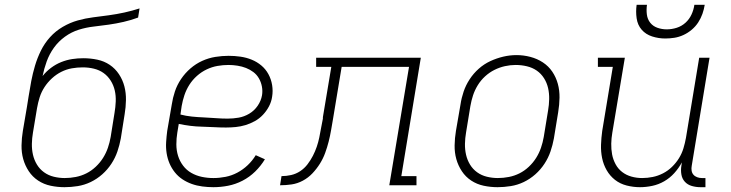

<svg xmlns="http://www.w3.org/2000/svg" viewBox="-20 -770 3040 798"><path d="M248 8Q219 8 190.5 2Q162 -4 138.5 -19.5Q115 -35 99.5 -58.5Q84 -82 76.5 -109Q69 -136 69.5 -166Q70 -196 75 -226L92 -326Q94 -337 95.5 -348Q97 -359 99 -370Q104 -402 110 -433.5Q116 -465 125.5 -497Q135 -529 150 -559.5Q165 -590 188 -615.5Q211 -641 241 -658.5Q271 -676 303 -685Q335 -694 367 -698Q399 -702 432 -706.5Q465 -711 497 -718Q529 -725 560 -735L554 -697Q524 -686 493.5 -679Q463 -672 431.5 -667.5Q400 -663 369 -659.5Q338 -656 307.5 -646.5Q277 -637 250 -617.5Q223 -598 204 -571.5Q185 -545 174 -514.5Q163 -484 157 -454Q172 -473 192 -488Q212 -503 234.5 -512Q257 -521 280 -524.5Q303 -528 326 -528Q356 -528 384.5 -522Q413 -516 436 -500.5Q459 -485 474.5 -461.5Q490 -438 497 -411Q504 -384 503.5 -354Q503 -324 498 -295L482 -194Q477 -167 468 -140.5Q459 -114 443 -89.5Q427 -65 405 -45.5Q383 -26 357 -13.5Q331 -1 303 3.5Q275 8 248 8ZM249 -30Q272 -30 295 -34.5Q318 -39 339 -49.5Q360 -60 378 -77Q396 -94 408.5 -114Q421 -134 428.5 -156Q436 -178 440 -201L456 -301Q460 -324 461 -348Q462 -372 457 -394Q452 -416 440 -435Q428 -454 410.5 -466.5Q393 -479 370.5 -484.5Q348 -490 324 -490Q301 -490 278.5 -486Q256 -482 235 -471.5Q214 -461 196 -444.5Q178 -428 165 -408Q152 -388 145 -366Q138 -344 134 -321L117 -219Q113 -196 112.5 -172.5Q112 -149 117 -127Q122 -105 133.5 -86Q145 -67 163 -54Q181 -41 203.5 -35.5Q226 -30 249 -30Z M867 8Q844 8 821 5Q798 2 777 -5.5Q756 -13 738 -25Q720 -37 706.5 -54Q693 -71 684.5 -91Q676 -111 672.5 -133.5Q669 -156 670.5 -179.5Q672 -203 675 -226L694 -336Q698 -363 707 -390Q716 -417 732.5 -441.5Q749 -466 771.5 -485.5Q794 -505 820.5 -517Q847 -529 875 -533.5Q903 -538 930 -538Q955 -538 979.5 -534.5Q1004 -531 1026 -522Q1048 -513 1066 -498Q1084 -483 1095.5 -462Q1107 -441 1111 -416.5Q1115 -392 1111 -368Q1108 -347 1098 -328Q1088 -309 1073 -293Q1058 -277 1039 -266.5Q1020 -256 1000 -250Q980 -244 959.5 -242Q939 -240 919 -240Q894 -240 869 -241.5Q844 -243 819.5 -243.5Q795 -244 771 -247Q747 -250 723 -255L717 -219Q713 -195 713 -170Q713 -145 720 -122.5Q727 -100 741 -81.5Q755 -63 775 -51.5Q795 -40 818.5 -35Q842 -30 867 -30Q892 -30 917.5 -35Q943 -40 966.5 -52.5Q990 -65 1009.5 -83.5Q1029 -102 1043 -125L1081 -108Q1064 -80 1040.5 -57Q1017 -34 988 -19Q959 -4 928 2Q897 8 867 8ZM926 -277Q949 -277 972 -281Q995 -285 1016 -297.5Q1037 -310 1051 -330.5Q1065 -351 1069 -374Q1072 -392 1068.5 -410.5Q1065 -429 1056 -444.5Q1047 -460 1033 -470.5Q1019 -481 1002.5 -487.5Q986 -494 967 -497Q948 -500 930 -500Q907 -500 884 -496Q861 -492 839 -481.5Q817 -471 798.5 -454.5Q780 -438 767 -417.5Q754 -397 746.5 -374.5Q739 -352 735 -329L730 -294Q753 -288 777.5 -285.5Q802 -283 827 -282Q852 -281 876.5 -279Q901 -277 926 -277Z M1144 0 1150 -38Q1170 -38 1190 -42.5Q1210 -47 1227.5 -58.5Q1245 -70 1258 -87Q1271 -104 1280.5 -122.5Q1290 -141 1296.5 -160Q1303 -179 1307 -198.5Q1311 -218 1314.5 -238Q1318 -258 1322 -277Q1322 -277 1322 -277.5Q1322 -278 1322 -278V-280Q1322 -280 1322 -281Q1322 -282 1322 -283L1357 -492H1294V-530H1729L1648 -38H1711V0H1598L1680 -492H1400L1364 -275Q1360 -252 1356 -228.5Q1352 -205 1346 -181.5Q1340 -158 1331.5 -134.5Q1323 -111 1309.5 -89.5Q1296 -68 1278.5 -49.5Q1261 -31 1238.5 -19Q1216 -7 1192 -3.5Q1168 0 1144 0Z M2048 8Q2019 8 1990.5 2Q1962 -4 1938.5 -19.5Q1915 -35 1899.5 -58.5Q1884 -82 1876.5 -109Q1869 -136 1869.5 -166Q1870 -196 1875 -226L1894 -336Q1898 -363 1907 -389.5Q1916 -416 1932 -440.5Q1948 -465 1970 -484.5Q1992 -504 2018 -516Q2044 -528 2071.5 -534.5Q2099 -541 2127 -541Q2156 -541 2184.5 -533.5Q2213 -526 2236.5 -510.5Q2260 -495 2275.5 -472Q2291 -449 2298.5 -421.5Q2306 -394 2305.5 -364Q2305 -334 2300 -304L2282 -194Q2277 -167 2268 -140.5Q2259 -114 2243 -89.5Q2227 -65 2205 -45.5Q2183 -26 2157 -13.5Q2131 -1 2103 3.5Q2075 8 2048 8ZM2049 -30Q2072 -30 2095 -34.5Q2118 -39 2139 -49.5Q2160 -60 2178 -77Q2196 -94 2208.5 -114Q2221 -134 2228.5 -156Q2236 -178 2240 -201L2258 -311Q2262 -334 2262.5 -358Q2263 -382 2258 -404Q2253 -426 2241 -445Q2229 -464 2211 -476.5Q2193 -489 2170 -494.5Q2147 -500 2123 -500Q2101 -500 2078.5 -495Q2056 -490 2035 -479.5Q2014 -469 1996 -452.5Q1978 -436 1965.5 -415.5Q1953 -395 1946 -373.5Q1939 -352 1935 -329L1917 -219Q1913 -196 1912.5 -172.5Q1912 -149 1917 -127Q1922 -105 1933.5 -86Q1945 -67 1963 -54Q1981 -41 2003.5 -35.5Q2026 -30 2049 -30Z M2640 8Q2612 8 2584.5 1Q2557 -6 2536 -22.5Q2515 -39 2501.5 -62.5Q2488 -86 2482.5 -113Q2477 -140 2478 -168.5Q2479 -197 2483 -226L2527 -492H2465V-530H2577L2525 -219Q2521 -196 2520.5 -173Q2520 -150 2524 -128.5Q2528 -107 2538.5 -87.5Q2549 -68 2566 -55Q2583 -42 2604.5 -36Q2626 -30 2649 -30Q2671 -30 2693 -34.5Q2715 -39 2735.5 -49.5Q2756 -60 2773 -76.5Q2790 -93 2802 -112.5Q2814 -132 2820.5 -153.5Q2827 -175 2831 -197L2886 -530H2929L2855 -81Q2853 -71 2854.5 -61Q2856 -51 2862 -44Q2868 -37 2877.5 -33.5Q2887 -30 2897 -30H2912V8H2891Q2873 8 2855.5 3Q2838 -2 2826.5 -14.5Q2815 -27 2812 -45Q2809 -63 2812 -81L2814 -95Q2801 -71 2782.5 -50.5Q2764 -30 2740.5 -16.5Q2717 -3 2691 2.5Q2665 8 2640 8ZM2745 -610Q2717 -610 2690.5 -618.5Q2664 -627 2647 -646.5Q2630 -666 2626 -694Q2622 -722 2626 -750H2669Q2666 -730 2668.5 -710Q2671 -690 2682.5 -675.5Q2694 -661 2712.5 -654.5Q2731 -648 2751 -648Q2772 -648 2792.5 -654.5Q2813 -661 2829 -675.5Q2845 -690 2854 -709.5Q2863 -729 2866 -750H2909Q2906 -731 2899.5 -712.5Q2893 -694 2882 -677Q2871 -660 2855 -646.5Q2839 -633 2820.5 -624.5Q2802 -616 2783 -613Q2764 -610 2745 -610Z"/></svg>

Font: Iosevka Curly Slab XLtEx
Style: Italic
Weight: 200
Width: 7
Italic angle: -9°
Monospace: yes
Designer: Belleve Invis
Foundry: Belleve Invis
Version: Version 11.1.0; ttfautohint (v1.8.3)